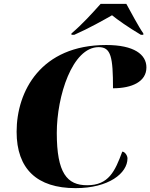

<svg xmlns="http://www.w3.org/2000/svg" viewBox="-20 -964 778 994"><path d="M350 -791V-784H365C438 -816 520 -862 560 -885C591 -860 642 -824 709 -784H722V-791C699 -823 655 -906 634 -944H501C458 -896 406 -838 350 -791ZM371 10C543 10 640 -67 640 -144C640 -159 626 -179 613 -179C575 -76 542 -5 431 -5C327 -5 274 -68 274 -276C274 -466 354 -720 491 -720C555 -720 565 -668 565 -507C663 -507 738 -541 738 -615C738 -682 674 -731 530 -731C191 -731 66 -491 66 -282C66 -89 172 10 371 10Z"/></svg>

Font: Noto Serif Display Black
Style: Italic
Weight: 900
Italic angle: -12°
Designer: Monotype Design Team
Foundry: Monotype Imaging Inc.
Version: Version 2.009